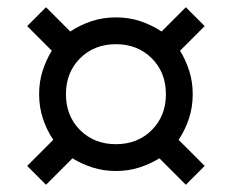

<svg xmlns="http://www.w3.org/2000/svg" viewBox="-20 -665 640 530"><path d="M300 -193Q266 -193 236 -202.5Q206 -212 180 -228L107 -155L55 -207L127 -279Q109 -306 98.5 -337.5Q88 -369 88 -405Q88 -439 97.5 -469Q107 -499 123 -525L55 -593L107 -645L174 -578Q201 -596 232.5 -606.5Q264 -617 300 -617Q336 -617 367.5 -606.5Q399 -596 426 -578L493 -645L545 -593L477 -525Q493 -499 502.5 -469Q512 -439 512 -405Q512 -369 501.5 -337.5Q491 -306 473 -279L545 -207L493 -155L420 -228Q394 -212 364 -202.5Q334 -193 300 -193ZM300 -267Q360 -267 399 -306Q438 -345 438 -405Q438 -465 399 -504Q360 -543 300 -543Q240 -543 201 -504Q162 -465 162 -405Q162 -345 201 -306Q240 -267 300 -267Z"/></svg>

Font: Gowun Batang
Style: Bold
Weight: 700
Designer: Yanghee Ryu
Foundry: Yanghee Ryu
Version: Version 2.000